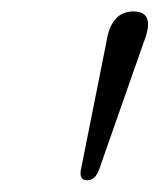

<svg xmlns="http://www.w3.org/2000/svg" viewBox="-20 -794 279 336"><path d="M132.5 -478.5Q118.5 -478.5 121.5 -496.5L166 -719.5Q174 -774 213.5 -774Q253 -774 231.5 -720L153 -496Q146 -478.5 132.5 -478.5Z"/></svg>

Font: Fraunces 72pt Soft Light
Style: Italic
Weight: 300
Italic angle: -16°
Version: Version 1.000;[b76b70a41]